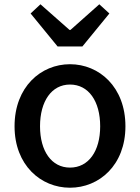

<svg xmlns="http://www.w3.org/2000/svg" viewBox="-20 -864 654 897"><path d="M307 13C443 13 566 -92 566 -274C566 -458 443 -564 307 -564C171 -564 48 -458 48 -274C48 -92 171 13 307 13ZM307 -81C221 -81 167 -158 167 -274C167 -391 221 -469 307 -469C394 -469 448 -391 448 -274C448 -158 394 -81 307 -81ZM249 -647H365L491 -801L444 -844L309 -724H305L169 -844L123 -801Z"/></svg>

Font: Noto Sans CJK KR Medium
Style: Regular
Weight: 500
Designer: Ryoko NISHIZUKA (kana & ideographs); Paul D. Hunt (Latin, Greek & Cyrillic); Wenlong ZHANG (bopomofo); Sandoll Communica
Foundry: Adobe Systems Incorporated
Version: Version 1.004;PS 1.004;hotconv 1.0.82;makeotf.lib2.5.63406